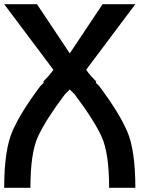

<svg xmlns="http://www.w3.org/2000/svg" viewBox="-20 -895 790 915"><path d="M312.5 -468.8Q304.7 -460.9 289.1 -445.3Q195.3 -320.3 160.2 -242.2Q125 -164.1 125 0H0Q0 -179.7 39.1 -269.5Q78.1 -359.4 171.9 -484.4Q179.7 -492.2 187.5 -500Q187.5 -500 187.5 -507.8Q218.8 -539.1 234.4 -562.5L0 -875H156.2L312.5 -640.6L468.8 -875H625L390.6 -562.5Q406.2 -539.1 437.5 -507.8Q437.5 -500 437.5 -500Q445.3 -492.2 453.1 -484.4Q546.9 -359.4 585.9 -269.5Q625 -179.7 625 0H500Q500 -164.1 464.8 -242.2Q429.7 -320.3 335.9 -445.3Q320.3 -460.9 312.5 -468.8Z"/></svg>

Font: CraftyPE
Style: Regular
Weight: 400
Designer: Erek Butcher
Foundry: Haunted Coop
Version: Version 0.018;April 4, 2024;FontCreator 15.0.0.2962 64-bit